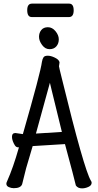

<svg xmlns="http://www.w3.org/2000/svg" viewBox="-20 -1024 540 1058"><path d="M432 14Q409 14 398 -2Q390 -38 338 -230L160 -219Q151 -186 124 -97L102 -9Q94 13 56 13Q42 13 28.5 7Q15 1 15 -12Q15 -17 19 -25Q53 -101 84 -211Q85 -211 85 -212H81Q69 -212 62 -223Q55 -234 50.5 -246.5Q46 -259 46 -270Q46 -291 65 -291L106 -285Q204 -626 211 -683Q214 -700 220 -708.5Q226 -717 243 -717Q260 -717 281 -707Q302 -697 306 -686Q308 -684 308 -679Q308 -674 306.5 -668.5Q305 -663 305 -659Q305 -655 321 -591Q443 -91 481 -28Q485 -23 485 -17Q485 -2 467 6Q449 14 432 14ZM178 -288 321 -297 264 -530 255 -568ZM253 -753Q229 -753 212 -776Q195 -799 195 -821Q195 -843 207.5 -858.5Q220 -874 244 -874Q268 -874 286 -852Q304 -830 304 -807Q304 -784 290.5 -768.5Q277 -753 253 -753ZM155 -930Q130 -930 130 -968Q130 -1004 156 -1004H361Q386 -1004 386 -967Q386 -930 360 -930Z"/></svg>

Font: LXGW WenKai Mono Medium
Style: Regular
Weight: 500
Monospace: yes
Designer: LXGW / Fontworks Inc.
Foundry: LXGW / Fontworks Inc.
Version: Version 1.520; June 14, 2025